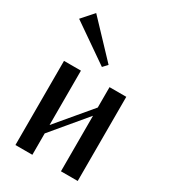

<svg xmlns="http://www.w3.org/2000/svg" viewBox="-194 -892 876 988"><g transform="rotate(30 244.5 -398.0)"><path d="M18.6 -726.6 80.1 -795.9 268.6 -596.7 244.1 -570.3ZM59.6 0V-500H160.2V-176.8L330.1 -378.9V-500H429.7V0H330.1V-330.1L160.2 -127V0Z"/></g></svg>

Font: TriodPostnaja
Style: Medium
Weight: 500
Version: 20110805